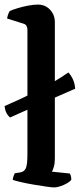

<svg xmlns="http://www.w3.org/2000/svg" viewBox="-25 -820 349 840"><path d="M212 0Q203 0 178.5 -3.5Q154 -7 124 -12Q94 -17 68 -23Q42 -29 31 -33Q31 -40 34 -48.5Q37 -57 40 -62L65 -66Q81 -69 88 -84Q95 -99 95 -146V-340L19 -306Q-2 -324 -5 -356Q24 -369 49 -380Q74 -391 95 -402V-691Q95 -698 91.5 -705.5Q88 -713 79 -716L6 -739Q8 -751 11.5 -759.5Q15 -768 18 -772Q29 -777 51.5 -784Q74 -791 98.5 -795.5Q123 -800 140 -800Q173 -800 194 -777.5Q215 -755 215 -723V-465Q244 -482 274 -503Q301 -474 304 -432L215 -393V-126Q215 -105 210.5 -90Q206 -75 202 -69L280 -61Q283 -57 285 -50Q287 -43 287 -34Q282 -26 268 -18Q254 -10 238.5 -5Q223 0 212 0Z"/></svg>

Font: Texturina SemiBold
Style: Regular
Weight: 600
Designer: Guillermo Torres Carreño
Foundry: Omnibus-Type
Version: Version 1.002; ttfautohint (v1.8.3)